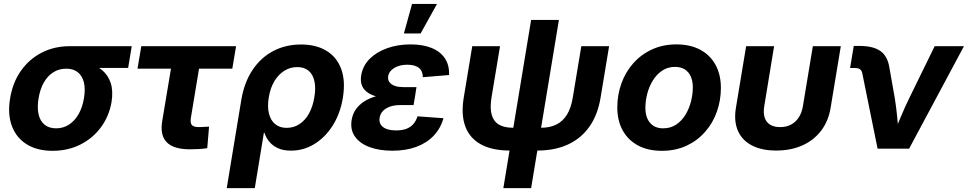

<svg xmlns="http://www.w3.org/2000/svg" viewBox="-20 -768 5000 992"><path d="M251.5 11.2Q171.9 11.2 117.9 -22.5Q64 -56.2 41.3 -117.2Q18.6 -178.2 32.2 -259.8Q45.4 -341.3 87.9 -401.9Q130.4 -462.4 195.3 -495.8Q260.3 -529.3 339.8 -529.3H660.6L642.1 -417H416.5L321.3 -413.1Q284.7 -413.1 255.4 -394.5Q226.1 -376 206.5 -341.8Q187 -307.6 179.2 -259.8Q171.4 -212.4 179.2 -177.7Q187 -143.1 210 -124Q232.9 -105 270 -105Q306.6 -105 336.2 -124Q365.7 -143.1 385.7 -177.7Q405.8 -212.4 413.6 -259.8Q421.9 -307.6 413.6 -341.8Q405.3 -376 382.3 -394.5Q359.4 -413.1 322.8 -413.1L329.1 -458Q384.3 -458 429.9 -445.3Q475.6 -432.6 507.1 -406.2Q538.6 -379.9 552 -338.9Q565.4 -297.9 556.2 -240.2Q543.9 -168.5 502.2 -111.3Q460.4 -54.2 396 -21.5Q331.5 11.2 251.5 11.2Z M961.4 3.4Q877.4 3.4 841.8 -32.7Q806.2 -68.8 817.9 -141.1L863.3 -413.1H690.4L710 -529.3H1199.7L1180.2 -413.1H1008.3L966.3 -159.7Q961.9 -133.8 970.9 -122.6Q980 -111.3 1008.3 -111.3Q1019.5 -111.3 1034.2 -112.3Q1048.8 -113.3 1060.1 -113.8L1050.8 -2.4Q1027.8 1 1005.4 2.2Q982.9 3.4 961.4 3.4Z M1151.4 204.1 1226.6 -251Q1241.7 -341.8 1284.4 -406Q1327.1 -470.2 1391.4 -504.2Q1455.6 -538.1 1535.2 -538.1Q1613.3 -538.1 1666.7 -505.6Q1720.2 -473.1 1742.9 -411.6Q1765.6 -350.1 1751.5 -262.7Q1737.8 -180.2 1698.7 -118.9Q1659.7 -57.6 1604 -23.7Q1548.3 10.3 1483.4 10.3Q1444.3 10.3 1417 -2Q1389.6 -14.2 1372.3 -34.9Q1355 -55.7 1346.2 -81.5H1343.3L1296.4 204.1ZM1460.9 -107.4Q1498 -107.4 1527.6 -127Q1557.1 -146.5 1576.7 -181.9Q1596.2 -217.3 1604 -265.1Q1612.3 -312.5 1604.7 -347.7Q1597.2 -382.8 1575 -402.1Q1552.7 -421.4 1515.6 -421.4Q1479 -421.4 1448.5 -402.1Q1418 -382.8 1397.2 -347.9Q1376.5 -313 1368.7 -265.1Q1360.8 -217.3 1369.4 -181.9Q1377.9 -146.5 1401.4 -127Q1424.8 -107.4 1460.9 -107.4Z M2007.3 10.7Q1940.4 10.7 1889.9 -7.8Q1839.4 -26.4 1814 -62.3Q1788.6 -98.1 1796.9 -148.4Q1802.7 -183.6 1823 -209.2Q1843.3 -234.9 1875.5 -252Q1907.7 -269 1950.4 -277.3Q1993.2 -285.6 2043.5 -285.6H2127L2116.7 -225.1H2047.4Q2018.1 -225.1 1995.4 -217.3Q1972.7 -209.5 1958.7 -194.8Q1944.8 -180.2 1941.4 -159.7Q1936.5 -129.4 1958.7 -111.8Q1981 -94.2 2026.9 -94.2Q2057.6 -94.2 2079.6 -102.5Q2101.6 -110.8 2115.7 -127.2Q2129.9 -143.6 2137.2 -167L2271.5 -157.2Q2256.3 -104.5 2220.7 -66.9Q2185.1 -29.3 2131.1 -9.3Q2077.1 10.7 2007.3 10.7ZM2042.5 -256.3Q1990.7 -256.3 1951.4 -263.4Q1912.1 -270.5 1887 -285.2Q1861.8 -299.8 1851.3 -323.2Q1840.8 -346.7 1846.2 -378.9Q1854.5 -428.7 1890.4 -464.4Q1926.3 -500 1981.2 -519.3Q2036.1 -538.6 2101.1 -538.6Q2164.6 -538.6 2209.7 -520.3Q2254.9 -502 2278.6 -466.6Q2302.2 -431.2 2300.3 -380.4L2164.6 -369.1Q2165 -399.9 2144.8 -416.7Q2124.5 -433.6 2084.5 -433.6Q2044.4 -433.6 2017.1 -417Q1989.7 -400.4 1985.4 -373.5Q1981.9 -349.1 2002 -333.5Q2022 -317.9 2064.5 -317.9H2131.8L2122.1 -256.3ZM2066.9 -595.2 2108.9 -747.6H2237.8L2153.3 -595.2Z M2613.8 9.8Q2523.9 9.8 2465.8 -21.5Q2407.7 -52.7 2384.5 -113.8Q2361.3 -174.8 2376 -263.7L2419.9 -529.3H2563.5L2519.5 -264.6Q2510.7 -210.4 2520.3 -175.8Q2529.8 -141.1 2557.4 -124.5Q2585 -107.9 2630.9 -107.9H2774.4Q2820.8 -107.9 2854.5 -124.5Q2888.2 -141.1 2909.4 -175.8Q2930.7 -210.4 2939.5 -264.6L2983.4 -529.3H3127L3083 -263.7Q3068.4 -174.8 3025.6 -114Q2982.9 -53.2 2915 -21.7Q2847.2 9.8 2757.3 9.8ZM2580.6 204.1 2724.1 -665H2867.7L2724.1 204.1Z M3399.4 11.2Q3327.6 11.2 3276.1 -16.6Q3224.6 -44.4 3197 -94.7Q3169.4 -145 3169.4 -212.9Q3169.4 -278.3 3190.7 -337.2Q3211.9 -396 3252.2 -441.4Q3292.5 -486.8 3348.9 -512.7Q3405.3 -538.6 3474.6 -538.6Q3546.9 -538.6 3598.4 -510.7Q3649.9 -482.9 3677.2 -432.4Q3704.6 -381.8 3704.6 -314Q3704.6 -249.5 3683.8 -190.9Q3663.1 -132.3 3623 -86.7Q3583 -41 3526.6 -14.9Q3470.2 11.2 3399.4 11.2ZM3406.2 -105Q3444.8 -105 3473.9 -124.5Q3502.9 -144 3522 -175.8Q3541 -207.5 3550.3 -244.6Q3559.6 -281.7 3559.6 -316.4Q3559.6 -349.6 3548.8 -373.3Q3538.1 -397 3517.6 -409.7Q3497.1 -422.4 3467.8 -422.4Q3429.7 -422.4 3400.9 -402.8Q3372.1 -383.3 3352.8 -351.8Q3333.5 -320.3 3324 -283.2Q3314.5 -246.1 3314.5 -210.4Q3314.5 -161.6 3338.6 -133.3Q3362.8 -105 3406.2 -105Z M3990.2 9.8Q3915 9.8 3864.3 -16.8Q3813.5 -43.5 3792.2 -93Q3771 -142.6 3782.2 -210.9L3835 -529.3H3979.5L3928.7 -219.7Q3922.9 -185.1 3930.7 -160.9Q3938.5 -136.7 3958.7 -124Q3979 -111.3 4010.7 -111.3Q4042.5 -111.3 4066.7 -124Q4090.8 -136.7 4106.7 -160.9Q4122.6 -185.1 4128.4 -219.7L4179.7 -529.3H4324.2L4271.5 -210.9Q4260.3 -142.6 4222.7 -93Q4185.1 -43.5 4125.7 -16.8Q4066.4 9.8 3990.2 9.8Z M4514.2 0 4435.1 -389.6Q4432.1 -403.8 4423.3 -410.2Q4414.6 -416.5 4397.9 -416.5H4372.1L4391.1 -530.8H4418.5Q4492.7 -530.8 4529.8 -503.7Q4566.9 -476.6 4575.7 -415.5L4603 -261.7Q4610.8 -212.9 4615.5 -163.3Q4620.1 -113.8 4624.5 -63H4591.8Q4613.3 -113.8 4633.8 -163.3Q4654.3 -212.9 4678.2 -261.7L4809.1 -529.3H4960.4L4677.2 0Z"/></svg>

Font: Inter 24pt
Style: Bold Italic
Weight: 700
Italic angle: -9.3988°
Version: Version 4.001;git-66647c0bb